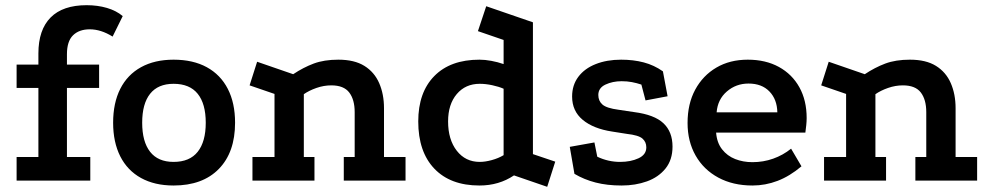

<svg xmlns="http://www.w3.org/2000/svg" viewBox="-20 -696 3812 740"><path d="M128 -490Q128 -581 175 -628.5Q222 -676 314 -676Q356 -676 392 -665.5Q428 -655 453 -634L414 -555Q369 -583 326 -583Q285 -583 261.5 -560Q238 -537 238 -487V-447H362V-357H238V-91H328V0H44V-91H128V-357H44V-447H128Z M649 -466Q724 -466 777 -437Q830 -408 858 -353.5Q886 -299 886 -223Q886 -109 823.5 -45Q761 19 649 19Q576 19 523.5 -10Q471 -39 443.5 -93.5Q416 -148 416 -223Q416 -299 443.5 -353.5Q471 -408 523.5 -437Q576 -466 649 -466ZM649 -373Q589 -373 558.5 -334.5Q528 -296 528 -223Q528 -150 558.5 -111Q589 -72 649 -72Q711 -72 742 -111Q773 -150 773 -223Q773 -296 742 -334.5Q711 -373 649 -373Z M953 0V-91H1038V-334L942 -367L971 -458L1110 -410Q1149 -436 1189 -451Q1229 -466 1284 -466Q1346 -466 1384.5 -442Q1423 -418 1441.5 -375.5Q1460 -333 1460 -279V-91H1543V0H1305V-91H1347V-264Q1347 -312 1326 -339.5Q1305 -367 1257 -367Q1228 -367 1199.5 -357Q1171 -347 1151 -333V-91H1192V0Z M2089 24 1961 -20Q1903 19 1828 19Q1716 19 1654 -46Q1592 -111 1592 -228Q1592 -340 1654 -403Q1716 -466 1828 -466Q1849 -466 1873.5 -461.5Q1898 -457 1921 -449V-542L1822 -576L1854 -672L2034 -610V-102L2120 -73ZM1829 -72Q1850 -72 1875.5 -79Q1901 -86 1921 -98V-354Q1903 -362 1877.5 -367.5Q1852 -373 1829 -373Q1774 -373 1740.5 -333.5Q1707 -294 1707 -228Q1707 -158 1740.5 -115Q1774 -72 1829 -72Z M2452 -370Q2434 -376 2415.5 -379.5Q2397 -383 2376 -383Q2341 -383 2313.5 -370Q2286 -357 2286 -330Q2286 -307 2302 -293Q2318 -279 2364 -273L2424 -264Q2502 -254 2537 -221Q2572 -188 2572 -131Q2572 -80 2545 -46.5Q2518 -13 2473.5 3Q2429 19 2376 19Q2320 19 2275.5 7.5Q2231 -4 2194 -26L2176 -130L2271 -147L2282 -92Q2303 -82 2325 -77Q2347 -72 2370 -72Q2411 -72 2441 -86Q2471 -100 2471 -128Q2471 -149 2456 -162Q2441 -175 2396 -180L2339 -189Q2267 -200 2226 -234Q2185 -268 2185 -324Q2185 -368 2209 -400Q2233 -432 2276 -449Q2319 -466 2374 -466Q2421 -466 2461 -455.5Q2501 -445 2535 -421L2553 -325L2468 -309Z M3069 -55Q3024 -17 2977 1Q2930 19 2880 19Q2805 19 2748.5 -11.5Q2692 -42 2661 -96.5Q2630 -151 2630 -222Q2630 -296 2659.5 -350.5Q2689 -405 2741 -435.5Q2793 -466 2862 -466Q2931 -466 2982 -438Q3033 -410 3061 -359.5Q3089 -309 3089 -241Q3089 -229 3087.5 -214Q3086 -199 3084 -185H2740Q2743 -146 2763 -120.5Q2783 -95 2813.5 -83Q2844 -71 2880 -71Q2922 -71 2960 -84.5Q2998 -98 3029 -123ZM2976 -263Q2975 -313 2945.5 -343.5Q2916 -374 2865 -374Q2817 -374 2781.5 -343.5Q2746 -313 2742 -263Z M3156 0V-91H3241V-334L3145 -367L3174 -458L3313 -410Q3352 -436 3392 -451Q3432 -466 3487 -466Q3549 -466 3587.5 -442Q3626 -418 3644.5 -375.5Q3663 -333 3663 -279V-91H3746V0H3508V-91H3550V-264Q3550 -312 3529 -339.5Q3508 -367 3460 -367Q3431 -367 3402.5 -357Q3374 -347 3354 -333V-91H3395V0Z"/></svg>

Font: Podkova
Style: Bold
Weight: 700
Designer: Ilya Yudin
Foundry: Cyreal (www.cyreal.org)
Version: Version 2.102; ttfautohint (v1.8.1.43-b0c9)